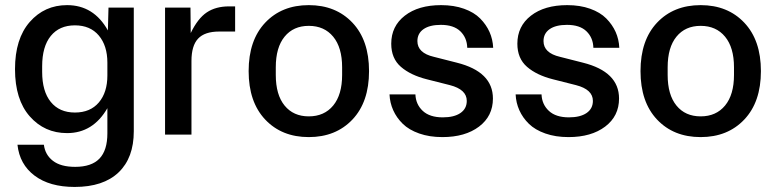

<svg xmlns="http://www.w3.org/2000/svg" viewBox="-20 -530 3055 756"><path d="M273.9 206.1Q175.3 206.1 116.2 161.6Q57.1 117.2 48.8 40H152.8Q157.7 79.6 188.5 103.3Q219.2 127 275.9 127Q340.3 127 371.6 94.5Q402.8 62 402.8 -4.9V-104Q346.2 -5.9 244.1 -5.9Q155.3 -5.9 97.2 -71.8Q39.1 -137.7 39.1 -257.8Q39.1 -377.4 97.2 -443.6Q155.3 -509.8 244.1 -509.8Q349.1 -509.8 404.8 -410.2L407.2 -500H506.8V-13.2Q506.8 91.8 446.8 148.9Q386.7 206.1 273.9 206.1ZM146 -247.1Q146 -170.4 179.9 -128.7Q213.9 -86.9 274.9 -86.9Q335.4 -86.9 369.1 -126.5Q402.8 -166 402.8 -232.9V-283.2Q402.8 -350.1 369.1 -390.1Q335.4 -430.2 274.9 -430.2Q213.9 -430.2 179.9 -388.4Q146 -346.7 146 -269Z M629.9 0V-500H730L731 -399.9Q758.8 -457.5 794.2 -481.2Q829.6 -504.9 881.8 -504.9H905.8V-405.8H842.8Q786.1 -405.8 760 -377.9Q733.9 -350.1 733.9 -290V0Z M1367.7 -59.3Q1302.2 9.8 1195.8 9.8Q1089.4 9.8 1024.2 -59.3Q959 -128.4 959 -250Q959 -371.6 1024.2 -440.7Q1089.4 -509.8 1195.8 -509.8Q1302.2 -509.8 1367.7 -440.7Q1433.1 -371.6 1433.1 -250Q1433.1 -128.4 1367.7 -59.3ZM1065.9 -234.9Q1065.9 -156.7 1100.6 -114.3Q1135.3 -71.8 1195.8 -71.8Q1256.8 -71.8 1292 -114.5Q1327.1 -157.2 1327.1 -234.9V-265.1Q1327.1 -342.8 1292 -385.5Q1256.8 -428.2 1195.8 -428.2Q1135.3 -428.2 1100.6 -385.7Q1065.9 -343.3 1065.9 -265.1Z M1660.6 -217.8Q1596.7 -233.9 1558.6 -266.8Q1520.5 -299.8 1520.5 -357.9Q1520.5 -426.8 1574 -468.3Q1627.4 -509.8 1716.8 -509.8Q1767.6 -509.8 1807.1 -495.6Q1846.7 -481.4 1870.6 -457.3Q1894.5 -433.1 1907.5 -404.1Q1920.4 -375 1921.9 -341.8H1819.8Q1818.8 -381.3 1792.7 -406.7Q1766.6 -432.1 1715.8 -432.1Q1671.9 -432.1 1647.7 -415.3Q1623.5 -398.4 1623.5 -368.2Q1623.5 -321.3 1688.5 -306.2L1778.8 -283.2Q1920.9 -247.6 1920.9 -142.1Q1920.9 -72.8 1866.2 -31.5Q1811.5 9.8 1721.7 9.8Q1670.9 9.8 1630.6 -4.4Q1590.3 -18.6 1565.9 -42.5Q1541.5 -66.4 1528.3 -95.9Q1515.1 -125.5 1513.7 -158.2H1615.7Q1617.2 -119.1 1644.5 -93.5Q1671.9 -67.9 1723.6 -67.9Q1768.1 -67.9 1793 -85Q1817.9 -102.1 1817.9 -132.8Q1817.9 -177.7 1751.5 -194.8Z M2157.2 -217.8Q2093.3 -233.9 2055.2 -266.8Q2017.1 -299.8 2017.1 -357.9Q2017.1 -426.8 2070.6 -468.3Q2124 -509.8 2213.4 -509.8Q2264.2 -509.8 2303.7 -495.6Q2343.3 -481.4 2367.2 -457.3Q2391.1 -433.1 2404.1 -404.1Q2417 -375 2418.5 -341.8H2316.4Q2315.4 -381.3 2289.3 -406.7Q2263.2 -432.1 2212.4 -432.1Q2168.5 -432.1 2144.3 -415.3Q2120.1 -398.4 2120.1 -368.2Q2120.1 -321.3 2185.1 -306.2L2275.4 -283.2Q2417.5 -247.6 2417.5 -142.1Q2417.5 -72.8 2362.8 -31.5Q2308.1 9.8 2218.3 9.8Q2167.5 9.8 2127.2 -4.4Q2086.9 -18.6 2062.5 -42.5Q2038.1 -66.4 2024.9 -95.9Q2011.7 -125.5 2010.3 -158.2H2112.3Q2113.8 -119.1 2141.1 -93.5Q2168.5 -67.9 2220.2 -67.9Q2264.6 -67.9 2289.6 -85Q2314.5 -102.1 2314.5 -132.8Q2314.5 -177.7 2248 -194.8Z M2910.6 -59.3Q2845.2 9.8 2738.8 9.8Q2632.3 9.8 2567.1 -59.3Q2502 -128.4 2502 -250Q2502 -371.6 2567.1 -440.7Q2632.3 -509.8 2738.8 -509.8Q2845.2 -509.8 2910.6 -440.7Q2976.1 -371.6 2976.1 -250Q2976.1 -128.4 2910.6 -59.3ZM2608.9 -234.9Q2608.9 -156.7 2643.6 -114.3Q2678.2 -71.8 2738.8 -71.8Q2799.8 -71.8 2835 -114.5Q2870.1 -157.2 2870.1 -234.9V-265.1Q2870.1 -342.8 2835 -385.5Q2799.8 -428.2 2738.8 -428.2Q2678.2 -428.2 2643.6 -385.7Q2608.9 -343.3 2608.9 -265.1Z"/></svg>

Font: TASA Orbiter Deck Medium
Style: Regular
Weight: 500
Designer: Weizhong Zhang
Version: Version 1.000;Glyphs 3.1.2 (3151)